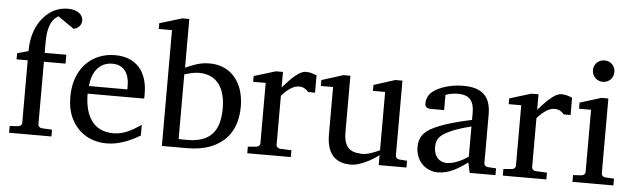

<svg xmlns="http://www.w3.org/2000/svg" viewBox="-48 -911 3627 1098"><g transform="rotate(5 1766.0 -362.0)"><path d="M251 -688C272 -673 297 -656 319 -641C328 -635 339 -628 344 -623L354 -626C373 -632 390 -650 390 -676C390 -684 388 -691 384 -698C371 -722 341 -735 303 -735C242 -735 198 -707 167 -673C125 -626 99 -563 99 -474L35 -456V-421H99V-62C99 -50 89 -42 78 -41L29 -38V1H272V-38L213 -41C202 -42 192 -50 192 -62V-421H316V-472H192V-536C192 -606 207 -662 251 -686Z M457 -261H781C782 -266 782 -271 782 -276V-289C782 -412 719 -494 595 -494C561 -494 530 -488 501 -476C416 -440 360 -356 360 -235C360 -193 366 -156 379 -125C412 -46 482 13 591 13C608 13 625 11 641 8C695 -3 740 -24 781 -49V-110C732 -78 685 -48 623 -48C504 -48 457 -139 457 -261ZM681 -327V-305H461C466 -380 505 -444 584 -444C651 -444 681 -394 681 -327Z M999 -457V-737H959L830 -698V-665H906V0H1050C1100 0 1143 -7 1179 -20C1276 -56 1336 -134 1336 -264C1336 -295 1332 -324 1324 -352C1300 -432 1239 -494 1136 -494C1081 -494 1036 -474 998 -457ZM1047 -47H1015C1009 -48 1003 -48 998 -48V-419C1022 -426 1051 -435 1081 -435C1187 -435 1234 -357 1234 -244C1234 -112 1178 -47 1047 -47Z M1691 -494C1679 -494 1667 -490 1655 -483C1618 -461 1586 -423 1559 -393V-482H1518L1394 -444V-411H1466V-64C1466 -52 1456 -44 1445 -43L1396 -39V-1H1646V-40L1580 -43C1569 -44 1559 -52 1559 -64V-345C1576 -365 1593 -380 1610 -391C1627 -402 1643 -407 1659 -407C1685 -407 1700 -394 1713 -380H1752V-479C1735 -486 1715 -494 1691 -494Z M2042 -56C1971 -56 1945 -98 1945 -169V-494H1905L1782 -455V-421H1852V-150C1852 -50 1892 12 1990 12C2005 12 2020 10 2035 5C2079 -8 2119 -32 2151 -56V1H2310V-38L2266 -41C2255 -42 2244 -50 2244 -62V-492H2203L2081 -453V-419H2151V-84C2121 -71 2087 -54 2044 -54Z M2463 -129C2463 -163 2472 -181 2494 -199C2508 -210 2528 -221 2554 -232C2580 -243 2615 -254 2660 -265V-92C2625 -68 2579 -45 2537 -45C2490 -45 2463 -81 2463 -129ZM2594 -493C2541 -493 2490 -481 2453 -463C2419 -447 2386 -421 2386 -374C2386 -351 2401 -345 2423 -345H2496V-432C2512 -439 2540 -445 2567 -445C2632 -445 2660 -412 2660 -346V-303C2587 -287 2522 -271 2466 -247C2411 -224 2363 -196 2363 -121C2363 -44 2418 13 2492 13C2556 13 2614 -24 2660 -59L2673 0H2821V-39L2773 -42C2762 -43 2752 -51 2752 -63V-343C2752 -447 2700 -493 2594 -493Z M3158 -494C3146 -494 3134 -490 3122 -483C3085 -461 3053 -423 3026 -393V-482H2985L2861 -444V-411H2933V-64C2933 -52 2923 -44 2912 -43L2863 -39V-1H3113V-40L3047 -43C3036 -44 3026 -52 3026 -64V-345C3043 -365 3060 -380 3077 -391C3094 -402 3110 -407 3126 -407C3152 -407 3167 -394 3180 -380H3219V-479C3202 -486 3182 -494 3158 -494Z M3263 0H3498V-39L3447 -42C3436 -43 3426 -51 3426 -63V-493H3386L3264 -455V-420H3333V-63C3333 -51 3323 -43 3312 -42L3263 -39ZM3324 -647C3324 -612 3351 -585 3386 -585C3421 -585 3447 -612 3447 -647C3447 -682 3421 -708 3386 -708C3351 -708 3324 -682 3324 -647Z"/></g></svg>

Font: Veleka
Style: Regular
Weight: 400
Designer: Stefan Peev, Context Ltd, 2016; SIL International, 1997-2014.
Foundry: Stefan Peev, Context Ltd, 2016
Version: Version 1.000